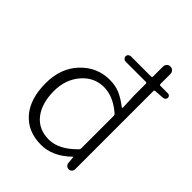

<svg xmlns="http://www.w3.org/2000/svg" viewBox="-226 -919 1055 1055"><g transform="rotate(45 302.0 -391.0)"><path d="M441.4 -117.2Q447.3 -122.1 447.3 -128.9V-383.8Q447.3 -390.6 441.4 -395.5Q370.1 -457 297.9 -457Q221.7 -457 169.9 -396.5Q118.2 -335.9 118.2 -247.1Q118.2 -151.4 162.6 -94.7Q207 -38.1 287.1 -38.1Q364.3 -38.1 441.4 -117.2ZM570.3 -680.7Q578.1 -680.7 583 -675.8Q587.9 -670.9 587.9 -663.6Q587.9 -656.2 583 -650.9Q578.1 -645.5 570.3 -644.5L512.7 -640.6Q504.9 -639.6 504.9 -632.8V-24.4Q504.9 -14.6 497.6 -7.3Q490.2 0 480.5 0Q469.7 0 462.4 -6.8Q455.1 -13.7 454.1 -24.4L450.2 -65.4Q450.2 -66.4 449.2 -66.4Q448.2 -66.4 447.3 -65.4Q368.2 12.7 277.3 12.7Q174.8 12.7 115.2 -55.2Q55.7 -123 55.7 -246.1Q55.7 -362.3 125 -435.1Q194.3 -507.8 292 -507.8Q335.9 -507.8 370.6 -493.2Q405.3 -478.5 445.3 -447.3Q447.3 -446.3 449.2 -447.3Q451.2 -448.2 451.2 -450.2L447.3 -540V-632.8Q447.3 -639.6 439.5 -639.6H282.2Q274.4 -639.6 268.1 -646Q261.7 -652.3 261.7 -660.6Q261.7 -668.9 268.1 -674.8Q274.4 -680.7 282.2 -680.7H439.5Q447.3 -680.7 447.3 -688.5V-765.6Q447.3 -778.3 455.6 -786.6Q463.9 -794.9 476.1 -794.9Q488.3 -794.9 496.6 -786.6Q504.9 -778.3 504.9 -765.6V-688.5Q504.9 -680.7 512.7 -680.7Z"/></g></svg>

Font: irohamaru Light
Style: Regular
Weight: 200
Designer: [Source Han Sans]
Ryoko NISHIZUKA  (kana & ideographs); Paul D. Hunt (Latin, Greek & Cyrillic); Wenlong ZHANG  (bopomofo
Version: Version 1.01